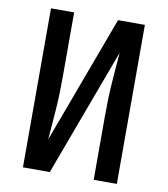

<svg xmlns="http://www.w3.org/2000/svg" viewBox="-82 -805 765 874"><g transform="rotate(10 300.0 -367.5)"><path d="M83 0V-735H190V-441Q190 -404 189 -367Q188 -330 185.5 -293Q183 -256 180 -219Q177 -182 174 -145L393 -735H517V0H410V-294Q410 -331 411 -368Q412 -405 414.5 -442Q417 -479 420 -516Q423 -553 426 -590L207 0Z"/></g></svg>

Font: Zed Mono Semibold Extended
Style: Regular
Weight: 600
Width: 7
Monospace: yes
Designer: Belleve Invis
Foundry: Belleve Invis
Version: Version 1.0.0; ttfautohint (v1.8.4)